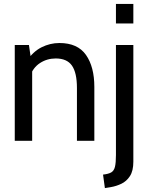

<svg xmlns="http://www.w3.org/2000/svg" viewBox="-20 -720 762 982"><path d="M55.5 0V-490H128L141 -400.5L115.5 -406Q148.5 -456 192.2 -478Q236 -500 284 -500Q377 -500 419.8 -439Q462.5 -378 462.5 -275.5V0H373.5V-270Q373.5 -348 348 -384.5Q322.5 -421 265 -421Q220.5 -421 184.5 -397.5Q148.5 -374 133 -328.5L144.5 -383.5V0ZM516.5 242 507 173Q534.5 170 548.8 161.8Q563 153.5 568 133Q573 112.5 573 73V-490H662V107Q662 154 644.5 180.8Q627 207.5 600.5 220Q574 232.5 547 237ZM573 -600V-700H662V-600Z"/></svg>

Font: Cabin
Style: Regular
Weight: 400
Width: 4
Designer: Pablo Impallari
Foundry: Pablo Impallari. http://www.impallari.com Igino Marini. http://www.ikern.com
Version: Version 3.001